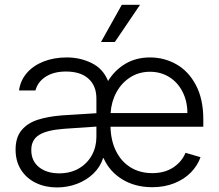

<svg xmlns="http://www.w3.org/2000/svg" viewBox="-20 -781 925 812"><path d="M418 -112.3H416Q404.3 -75.2 375 -46.9Q345.7 -18.6 305.4 -3.4Q265.1 11.7 220.7 11.7Q171.9 11.7 132.1 -7.3Q92.3 -26.4 69.1 -62.5Q45.9 -98.6 45.9 -148.4Q45.9 -199.7 71 -230Q96.2 -260.3 138.7 -274.2Q181.2 -288.1 241.2 -293L387.7 -302.2V-364.3Q387.7 -418 354.2 -448.2Q320.8 -478.5 258.8 -478.5Q207.5 -478.5 173.6 -456.8Q139.6 -435.1 129.9 -398.4H60.5Q65.9 -439.9 93 -471.7Q120.1 -503.4 164.1 -520.8Q208 -538.1 262.7 -538.1Q318.8 -538.1 367.4 -514.4Q416 -490.7 437 -438.5Q466.3 -485.8 511.5 -512Q556.6 -538.1 614.3 -538.1Q674.3 -538.1 725.6 -509.3Q776.9 -480.5 808.3 -421.4Q839.8 -362.3 839.8 -276.4V-245.1H447.3Q448.7 -186 470.9 -141.6Q493.2 -97.2 532.5 -73Q571.8 -48.8 624 -48.8Q676.3 -48.8 712.6 -72.8Q749 -96.7 764.6 -134.8L828.1 -116.2Q815.4 -80.6 787.4 -51.8Q759.3 -22.9 717.3 -6.1Q675.3 10.7 624 10.7Q551.3 10.7 497.1 -22.5Q442.9 -55.7 418 -112.3ZM230.5 -47.9Q277.8 -47.9 313.5 -68.6Q349.1 -89.4 368.4 -124.5Q387.7 -159.7 387.7 -202.1V-245.6L251 -236.3Q178.7 -231 145.5 -210.4Q112.3 -189.9 112.3 -146.5Q112.3 -100.1 145 -74Q177.7 -47.9 230.5 -47.9ZM772.5 -302.7Q772.5 -352.1 752.4 -392.1Q732.4 -432.1 696.3 -454.8Q660.2 -477.5 614.3 -477.5Q567.9 -477.5 531 -454.1Q494.1 -430.7 472.4 -390.6Q450.7 -350.6 447.8 -302.7ZM495.1 -760.7H572.3L465.8 -603.5H407.2Z"/></svg>

Font: Pretendard GOV Light
Style: Regular
Weight: 300
Designer: Base glyphs from Inter by Rasmus Andersson; Hangeul glyphs from Noto Sans CJK(Source Han Sans) by Jang Soo-young and Kan
Foundry: Kil Hyung-jin
Version: Version 1.309